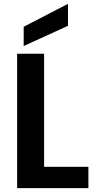

<svg xmlns="http://www.w3.org/2000/svg" viewBox="-20 -977 499 997"><path d="M69 -698H209V-111H439V0H69ZM103 -838 333 -957V-843L103 -738Z"/></svg>

Font: SVN-Poppins SemiBold
Style: Regular
Weight: 600
Designer: Ninad Kale (Devanagari), Jonny Pinhorn (Latin)
Foundry: Indian Type Foundry
Version: Version 3.002 2017